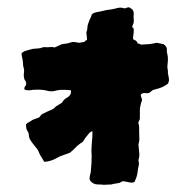

<svg xmlns="http://www.w3.org/2000/svg" viewBox="-20 -501 533 534"><path d="M450 -278Q450 -276 449 -273.5Q448 -271 448 -269Q438 -262 434 -260Q430 -258 421 -255Q413 -253 408 -251.5Q403 -250 397 -244Q394 -241 387 -242Q380 -243 376 -241Q369 -239 373 -230.5Q377 -222 373 -217Q369 -203 369 -195Q369 -187 369 -171Q369 -169 366.5 -164.5Q364 -160 365 -158Q367 -153 367 -147Q367 -141 367 -135Q367 -126 367.5 -117.5Q368 -109 365 -99Q365 -98 365.5 -94.5Q366 -91 366 -89Q367 -82 367.5 -74.5Q368 -67 366 -59Q364 -54 366 -51Q367 -45 365.5 -39Q364 -33 363 -25Q362 -12 355 3Q354 6 350.5 6.5Q347 7 345 7Q340 6 334 5Q328 4 323 3Q320 3 317 5Q314 7 311 8Q307 9 301.5 9.5Q296 10 290 12Q286 12 279.5 12.5Q273 13 269 13Q261 12 252.5 12Q244 12 238 8Q232 5 229 -3Q229 -10 231 -16.5Q233 -23 233 -29Q234 -40 234.5 -49Q235 -58 235 -68Q234 -79 234.5 -90Q235 -101 236 -112Q237 -117 237 -123.5Q237 -130 237 -135Q237 -137 234 -135Q231 -133 230 -133Q226 -128 223.5 -125Q221 -122 217 -117Q213 -110 211.5 -108Q210 -106 202 -101Q194 -95 188 -88.5Q182 -82 174 -76Q164 -72 154.5 -69Q145 -66 137 -61Q130 -57 120.5 -54Q111 -51 103 -51L91 -71Q89 -75 87 -80Q85 -85 83 -87Q79 -92 73 -99.5Q67 -107 63 -114Q60 -121 60 -126.5Q60 -132 56 -137Q55 -139 54 -141.5Q53 -144 53 -146Q53 -148 52.5 -151.5Q52 -155 53 -156Q56 -159 62 -162Q65 -164 69 -166.5Q73 -169 77 -170Q87 -174 88 -174Q89 -174 95 -182Q97 -184 103 -186.5Q109 -189 110 -190Q113 -191 118 -193.5Q123 -196 126 -197Q130 -199 133.5 -203Q137 -207 141 -208Q146 -212 149.5 -213.5Q153 -215 156 -221Q161 -227 166.5 -229.5Q172 -232 176 -239Q177 -240 177.5 -245Q178 -250 176 -250Q170 -251 162 -251Q154 -251 148 -251Q138 -250 131.5 -248Q125 -246 114 -248Q104 -251 92.5 -251.5Q81 -252 70 -251Q67 -250 63 -250Q59 -250 55 -250Q54 -250 48 -252Q47 -258 50 -261Q53 -264 53 -269Q53 -270 52 -273.5Q51 -277 49 -278Q45 -287 46.5 -297.5Q48 -308 45 -315Q44 -319 44 -325Q44 -330 42 -339Q40 -348 40 -353Q43 -356 49 -359Q57 -361 65 -363.5Q73 -366 82 -366Q84 -366 87 -366.5Q90 -367 92 -367Q94 -368 97.5 -369Q101 -370 105 -370Q112 -369 118.5 -370Q125 -371 132 -369Q139 -372 143 -374Q147 -376 152 -378Q163 -380 165 -380Q167 -380 177 -383Q182 -385 188 -384Q194 -383 200 -382Q205 -383 209 -383.5Q213 -384 215 -385Q220 -390 221 -389.5Q222 -389 222 -393Q222 -396 221.5 -398.5Q221 -401 221 -404Q219 -411 222 -416Q222 -418 222.5 -420Q223 -422 223 -423Q223 -430 225.5 -436Q228 -442 230 -448Q232 -451 233 -453.5Q234 -456 235 -460Q238 -464 241.5 -465Q245 -466 248 -467Q253 -468 261 -469.5Q269 -471 276 -473Q284 -474 290.5 -475Q297 -476 300 -477Q315 -482 325 -478Q328 -477 334 -480Q338 -481 339.5 -480.5Q341 -480 348 -475Q350 -472 351 -469.5Q352 -467 352 -463Q351 -455 352 -446Q353 -437 348 -429Q348 -422 350 -423.5Q352 -425 352 -417Q352 -411 351 -404.5Q350 -398 350 -392Q352 -391 355 -389.5Q358 -388 360 -386Q360 -385 361.5 -383.5Q363 -382 363 -379Q365 -381 369 -378.5Q373 -376 374 -377Q380 -377 382 -377.5Q384 -378 390 -378Q397 -378 403 -379.5Q409 -381 416 -382Q421 -381 426 -380Q431 -379 435 -378Q441 -374 444 -367V-360Q444 -356 445.5 -350Q447 -344 447 -337Q447 -330 446 -322Q445 -314 446 -309Q447 -307 447 -303.5Q447 -300 447 -297Q448 -293 449 -287.5Q450 -282 450 -278Z"/></svg>

Font: Darumadrop One
Style: Regular
Weight: 400
Version: Version 1.000